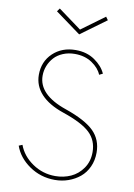

<svg xmlns="http://www.w3.org/2000/svg" viewBox="-106 -1055 794 1136"><g transform="rotate(10 291.0 -487.0)"><path d="M305.2 14.6Q219.7 14.6 151.9 -32.2Q84 -79.1 60.1 -147.9L81.1 -156.7Q104.5 -92.8 166.3 -50.5Q228 -8.3 303.2 -8.3Q353.5 -8.3 396.7 -27.8Q439.9 -47.4 468.5 -88.6Q497.1 -129.9 497.1 -185.5Q497.1 -256.3 449.7 -301.5Q402.3 -346.7 285.6 -386.2Q196.3 -416.5 150.4 -466.3Q104.5 -516.1 104.5 -582Q104.5 -661.6 158.4 -712.6Q212.4 -763.7 294.9 -763.7Q361.8 -763.7 409.7 -730.5Q457.5 -697.3 476.6 -653.8L455.6 -643.6Q440.4 -682.1 397.2 -711.2Q354 -740.2 293.9 -740.2Q255.4 -740.2 223.1 -726.8Q190.9 -713.4 170.4 -690.9Q149.9 -668.5 138.7 -640.1Q127.4 -611.8 127.4 -580.6Q127.4 -466.3 297.4 -408.2Q418.5 -366.2 469.7 -315.7Q521 -265.1 521 -187Q521 -140.1 503.2 -101.3Q485.4 -62.5 455.1 -37.6Q424.8 -12.7 386.2 1Q347.7 14.6 305.2 14.6ZM297.9 -858.4 145 -970.2 158.7 -989.3 297.9 -887.2 437 -989.3 450.7 -970.2Z"/></g></svg>

Font: Spartan MB Thin
Style: Regular
Weight: 100
Designer: Matt Bailey, Mirko Velimirovic
Foundry: Matt Bailey
Version: Version 1.005